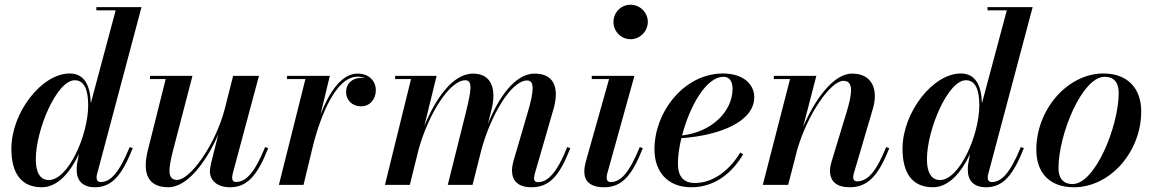

<svg xmlns="http://www.w3.org/2000/svg" viewBox="-20 -780 4868 810"><path d="M540 -155 527 -159.5C482 -49 445 -12 405 -12C391.5 -12 387.5 -21 387.5 -30C387.5 -34.5 387.5 -39.5 389.5 -45.5L577 -750H386.5V-736.5H468L363 -344C361 -415.5 338.5 -470 274 -470C156 -470 28 -305.5 28 -152.5C28 -52.5 67 10 156.5 10C223.5 10 277 -53.5 313 -130.5L305.5 -91.5C303.5 -81 303.5 -69.5 303.5 -63C303.5 -19.5 327 10 380.5 10C452 10 494.5 -40.5 540 -155ZM352 -336.5C352 -209.5 268 -20.5 186 -20.5C150.5 -20.5 131 -50.5 131 -108C131 -231.5 219 -441.5 295.5 -441.5C336.5 -441.5 352 -399 352 -336.5Z M792 -460H613V-446.5H679L602.5 -141C582.5 -56.5 598 10 690.5 10C771.5 10 851.5 -100 901 -213L870.5 -91.5C868 -80.5 865.5 -66.5 865.5 -57C865.5 -21.5 893 10 951 10C1023 10 1066.5 -40.5 1111.5 -155L1098.5 -159.5C1053.5 -49 1017 -12.5 975.5 -12.5C964.5 -12.5 959.5 -19.5 959.5 -29C959.5 -34 960 -40.5 961.5 -46.5L1072.5 -460H963.5L927 -316C885.5 -162.5 780.5 -21 727.5 -21C683 -21 691 -70.5 711 -149Z M1268.5 -446.5 1156.5 0H1260.5L1303 -176C1334.5 -293.5 1397 -456.5 1488.5 -456.5C1500.5 -456.5 1511.5 -454 1520.5 -450C1515 -451 1509.5 -451.5 1503.5 -451.5C1465.5 -451.5 1440 -426.5 1440 -392.5C1440 -356.5 1466.5 -331.5 1503 -331.5C1541 -331.5 1565.5 -361.5 1565.5 -399.5C1565.5 -440 1535 -469.5 1488.5 -469.5C1420 -469.5 1368 -389 1332 -296.5L1371.5 -460H1190.5V-446.5Z M1973.5 0 2011 -148.5C2051.5 -296.5 2137 -440.5 2204 -440.5C2236 -440.5 2232.5 -395 2207 -308L2147 -103.5C2143.5 -91.5 2140 -75.5 2140 -61C2140 -19.5 2163.5 10 2222 10C2297.5 10 2340 -37 2386 -155L2373 -159.5C2328.5 -47.5 2289 -11.5 2249.5 -11.5C2239 -11.5 2233 -17.5 2233 -26.5C2233 -33.5 2234.5 -41.5 2236.5 -48.5L2315 -319.5C2338 -400.5 2324.5 -469.5 2235.5 -469.5C2153 -469.5 2084.5 -370.5 2038.5 -257.5L2054 -319.5C2074 -400.5 2056.5 -469.5 1975.5 -469.5C1890.5 -469.5 1817.5 -364.5 1770 -248L1822 -460H1647V-446.5H1714L1604 0H1709L1746 -149.5C1787 -297.5 1876.5 -441.5 1943 -441.5C1975.5 -441.5 1967.5 -396.5 1946 -308L1869 0Z M2568 -687.5C2568 -648.5 2599.5 -614.5 2640 -614.5C2680.5 -614.5 2713 -648.5 2713 -687.5C2713 -727 2680.5 -760 2640 -760C2599.5 -760 2568 -727 2568 -687.5ZM2692 -155 2679 -159.5C2633.5 -48.5 2597.5 -12 2556.5 -12C2543.5 -12 2539.5 -20 2539.5 -30.5C2539.5 -35 2540 -41 2541.5 -46.5L2656.5 -460H2476.5V-446.5H2549.5L2450.5 -95C2448 -84 2445 -70 2445 -56C2445 -16 2470 10 2528.5 10C2605 10 2646.5 -40.5 2692 -155Z M2840 -90C2840 -121 2845 -158 2854.5 -197C3021 -209 3162 -268.5 3162 -370C3162 -426.5 3113.5 -470 3030 -470C2867 -470 2741 -309 2741 -150C2741 -57.5 2794.5 10 2896.5 10C3000.5 10 3072 -56 3115 -129L3103 -136.5C3056.5 -60 2988 -8 2911.5 -8C2870 -8 2840 -28.5 2840 -90ZM3032.5 -456C3060.5 -456 3070.5 -432 3070.5 -406C3070.5 -309.5 2982.5 -223 2857.5 -208.5C2888.5 -328 2957.5 -456 3032.5 -456Z M3313 -446.5 3198 0H3305L3343 -147C3386.5 -299.5 3485 -439 3538 -439C3581 -439 3576 -389 3553 -311.5L3489 -101C3485.5 -90 3481.5 -74 3481.5 -60C3481.5 -14.5 3509.5 10 3565 10C3639.5 10 3685.5 -37 3731.5 -155L3718.5 -159.5C3678 -58.5 3641 -15 3596.5 -15C3584 -15 3579.5 -22 3579.5 -33C3579.5 -38 3581 -45.5 3583 -51.5L3662 -319.5C3686.5 -402 3660 -469.5 3575 -469.5C3494.5 -469.5 3417 -358 3368 -244.5L3424 -460H3244.5V-446.5Z M4299.5 -155 4286.5 -159.5C4241.5 -49 4204.5 -12 4164.5 -12C4151 -12 4147 -21 4147 -30C4147 -34.5 4147 -39.5 4149 -45.5L4336.5 -750H4146V-736.5H4227.5L4122.5 -344C4120.5 -415.5 4098 -470 4033.5 -470C3915.5 -470 3787.5 -305.5 3787.5 -152.5C3787.5 -52.5 3826.5 10 3916 10C3983 10 4036.5 -53.5 4072.5 -130.5L4065 -91.5C4063 -81 4063 -69.5 4063 -63C4063 -19.5 4086.5 10 4140 10C4211.5 10 4254 -40.5 4299.5 -155ZM4111.5 -336.5C4111.5 -209.5 4027.5 -20.5 3945.5 -20.5C3910 -20.5 3890.5 -50.5 3890.5 -108C3890.5 -231.5 3978.5 -441.5 4055 -441.5C4096 -441.5 4111.5 -399 4111.5 -336.5Z M4510.5 10C4664 10 4794.5 -140 4794.5 -310C4794.5 -405 4739.5 -470 4635 -470C4485 -470 4352 -319.5 4352 -148.5C4352 -53.5 4405.5 10 4510.5 10ZM4505 -3.5C4464 -3.5 4445.5 -29.5 4445.5 -71C4445.5 -212.5 4545 -456 4640 -456C4681 -456 4699.5 -430 4699.5 -388.5C4699.5 -247 4600 -3.5 4505 -3.5Z"/></svg>

Font: Bodoni* 16pt Medium
Style: Italic
Weight: 500
Italic angle: -13°
Version: Version 2.3